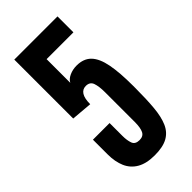

<svg xmlns="http://www.w3.org/2000/svg" viewBox="-268 -924 999 999"><g transform="rotate(-45 232.0 -424.5)"><path d="M230 9.8Q169.4 9.8 131.8 -12Q94.2 -33.7 76.9 -73.5Q59.6 -113.3 59.6 -167.5V-275.4H182.1V-181.2Q182.1 -147.5 190.4 -124.8Q198.7 -102.1 230 -102.1Q257.8 -102.1 268.3 -123Q278.8 -144 278.8 -186.5V-406.2Q278.8 -448.2 270 -473.9Q261.2 -499.5 231 -499.5Q206.5 -499.5 193.4 -479Q180.2 -458.5 180.2 -416L64.9 -425.8V-859.4H382.8V-742.2H185.5V-567.9Q194.8 -586.4 219.2 -597.4Q243.7 -608.4 272 -608.4Q323.7 -608.4 352.8 -578.1Q381.8 -547.9 393.8 -485.4Q405.8 -422.9 405.8 -326.2V-308.6Q405.8 -227.5 400.4 -167.5Q395 -107.4 377.7 -68.1Q360.4 -28.8 325.2 -9.5Q290 9.8 230 9.8Z"/></g></svg>

Font: Antonio
Style: Bold
Weight: 700
Designer: Vernon Adams
Foundry: Vernon Adams
Version: Version 1.002